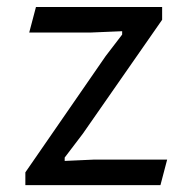

<svg xmlns="http://www.w3.org/2000/svg" viewBox="-20 -538 560 558"><path d="M53.7 -37.1 287.1 -375 335 -437.5V-447.3L242.2 -443.4H64.9L84.5 -517.6H451.2V-480.5L220.7 -149.4L168 -80.1V-70.3L253.9 -74.2H465.8L446.3 0H53.7Z"/></svg>

Font: Proza Libre
Style: Regular
Weight: 400
Designer: Jasper de Waard
Foundry: Jasper de Waard
Version: Version 1.001; ttfautohint (v1.4.1.8-43bc)